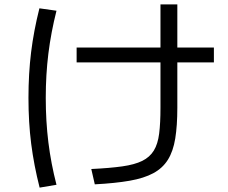

<svg xmlns="http://www.w3.org/2000/svg" viewBox="-20 -807 1040 877"><path d="M397 -35Q481 -39 538 -47Q595 -55 629.5 -72Q664 -89 682.5 -119Q701 -149 707 -197Q713 -245 713 -315V-787H790V-315Q790 -233 780.5 -174.5Q771 -116 747 -77.5Q723 -39 680.5 -16Q638 7 572.5 18.5Q507 30 413 35ZM330 -522V-590H957V-522ZM161 50Q135 -52 122.5 -150Q110 -248 110 -360Q110 -470 122 -568Q134 -666 160 -769L238 -758Q213 -659 201 -562.5Q189 -466 189 -360Q189 -253 201 -156.5Q213 -60 238 37Z"/></svg>

Font: M PLUS 1 Thin
Style: Regular
Weight: 400
Version: Version 1.001